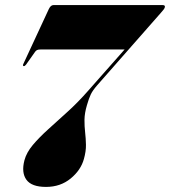

<svg xmlns="http://www.w3.org/2000/svg" viewBox="-20 -720 668 755"><path d="M310 -95Q298 -51 257.8 -18Q217.5 15 161 15Q104.5 15 84 -13Q63.5 -41 76 -89.5Q84 -120 109 -149.8Q134 -179.5 169.8 -211.8Q205.5 -244 246.2 -281Q287 -318 326.5 -363L470 -525.5H141Q130 -525.5 125.8 -523.2Q121.5 -521 118.5 -517L82.5 -466Q77.5 -459.5 73.5 -460Q68 -461 72 -469L172 -684.5Q179.5 -700 190 -700H619.5Q628.5 -700 628.5 -694Q628.5 -689 624 -683.2Q619.5 -677.5 612.5 -669.5L362 -384.5Q344.5 -364.5 337 -348.8Q329.5 -333 322 -307Q312.5 -275 312.2 -249Q312 -223 314.8 -199.2Q317.5 -175.5 318 -150.5Q318.5 -125.5 310 -95Z"/></svg>

Font: Fraunces 144pt Black
Style: Italic
Weight: 900
Italic angle: -16°
Version: Version 1.000;[0bf87f6ff]